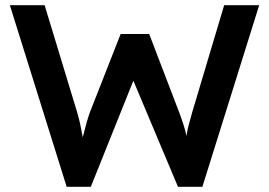

<svg xmlns="http://www.w3.org/2000/svg" viewBox="-20 -720 1037 740"><path d="M237 0 18 -700H152L278 -285Q284 -265 289.5 -239.5Q295 -214 299 -191Q308 -227 314 -248Q320 -269 326 -286L445 -589H555L671 -286Q680 -262 687 -240Q694 -218 699 -196Q701 -213 705.5 -231.5Q710 -250 721 -288L844 -700H979L760 0H666L494 -409L330 0Z"/></svg>

Font: Readex Pro Medium
Style: Regular
Weight: 500
Designer: Bonnie Shaver-Troup, Thomas Jockin
Foundry: Lexend
Version: Version 1.204; ttfautohint (v1.8.4.7-5d5b)